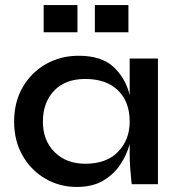

<svg xmlns="http://www.w3.org/2000/svg" viewBox="-20 -730 706 761"><path d="M284 11Q216 11 159.5 -22Q103 -55 69.5 -113.5Q36 -172 36 -248Q36 -326 70 -384.5Q104 -443 162 -476Q220 -509 292 -509Q381 -509 428.5 -466Q476 -423 494 -354V-498H606V0H502Q502 0 500 -19Q498 -38 496 -65.5Q494 -93 494 -118V-159Q482 -115 456 -76.5Q430 -38 388 -13.5Q346 11 284 11ZM318 -81Q402 -81 448 -128.5Q494 -176 494 -248Q494 -327 447.5 -372Q401 -417 318 -417Q238 -417 194 -370Q150 -323 150 -248Q150 -173 196.5 -127Q243 -81 318 -81ZM287 -710V-602H153V-710ZM489 -710V-602H356V-710Z"/></svg>

Font: Syne SemiBold
Style: Regular
Weight: 600
Designer: Lucas Descroix
Foundry: Bonjour Monde
Version: Version 2.200; ttfautohint (v1.8.4)